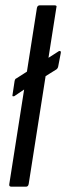

<svg xmlns="http://www.w3.org/2000/svg" viewBox="-20 -703 249 723"><path d="M34 -341Q31 -340 28.5 -340.5Q26 -341 27 -345L35 -398Q37 -407 42 -408L201 -510Q204 -512 207 -510.5Q210 -509 209 -504L199 -452Q198 -446 193 -442L71 -366ZM23 0Q13 0 15 -10L119 -673Q121 -683 130 -683H185Q190 -683 192 -681Q194 -679 192 -673L88 -10Q86 0 78 0Z"/></svg>

Font: Sofia Sans Extra Condensed Medium
Style: Italic
Weight: 500
Italic angle: -9°
Version: Version 4.100